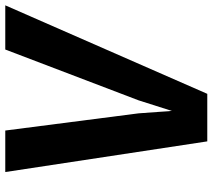

<svg xmlns="http://www.w3.org/2000/svg" viewBox="-58 -728 787 710"><g transform="rotate(-90 335.0 -373.5)"><path d="M342.5 0H166.7L53.3 -747H206.8L270.4 -253.8L279.3 -130.8L318.4 -253.8L506.4 -747H669.8Z"/></g></svg>

Font: Merriweather Sans Variable Regular
Style: Italic
Weight: 300
Italic angle: -8°
Designer: Eben Sorkin
Foundry: Eben Sorkin
Version: Version 2.001